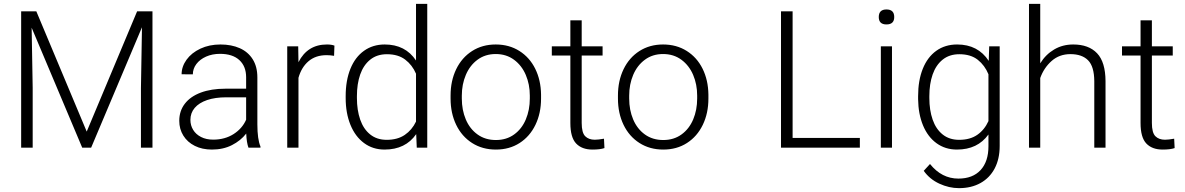

<svg xmlns="http://www.w3.org/2000/svg" viewBox="-20 -770 6180 1001"><path d="M432.1 -84 694.8 -710.9H774.9V0H714.8V-310.1L720.2 -627.9L455.1 0H408.7L145 -625.5L150.4 -312V0H90.3V-710.9H169.4Z M1275.4 0Q1265.6 -26.4 1263.7 -73.7Q1234.9 -36.6 1189.2 -13.4Q1143.6 9.8 1085 9.8Q1034.2 9.8 995.6 -9.5Q957 -28.8 935.8 -63Q914.6 -97.2 914.6 -140.1Q914.6 -191.4 943.6 -229.2Q972.7 -267.1 1027.1 -287.4Q1081.5 -307.6 1155.3 -307.6H1263.2V-367.2Q1263.2 -424.3 1227.8 -456.8Q1192.4 -489.3 1127 -489.3Q1086.9 -489.3 1054.4 -474.9Q1022 -460.4 1003.7 -436Q985.4 -411.6 985.4 -382.3L926.8 -382.8Q926.8 -422.9 952.6 -458.7Q978.5 -494.6 1024.9 -516.4Q1071.3 -538.1 1129.4 -538.1Q1186.5 -538.1 1230 -518.8Q1273.4 -499.5 1297.6 -460.9Q1321.8 -422.4 1321.8 -366.2V-122.1Q1321.8 -43.9 1337.9 -6.3V0ZM1263.2 -146V-262.7H1160.2Q1101.6 -262.7 1059.6 -248.3Q1017.6 -233.9 995.1 -207.5Q972.7 -181.2 972.7 -145Q972.7 -116.2 987.1 -92.8Q1001.5 -69.3 1028.3 -55.7Q1055.2 -42 1091.3 -42Q1152.3 -42 1197.8 -71Q1243.2 -100.1 1263.2 -146Z M1536.1 -364.3V0H1477.5V-528.3H1534.7L1536.1 -445.8Q1583 -538.1 1684.6 -538.1Q1708 -538.1 1723.6 -532.2L1721.7 -479Q1700.7 -482.4 1682.6 -482.4Q1625.5 -482.4 1588.4 -450.7Q1551.3 -418.9 1536.1 -364.3Z M2152.8 0 2149.9 -70.8Q2094.2 9.8 1984.9 9.8Q1923.8 9.8 1877.9 -24.2Q1832 -58.1 1807.1 -119.1Q1782.2 -180.2 1782.2 -258.8V-269Q1782.2 -350.6 1806.9 -411.4Q1831.5 -472.2 1877.7 -505.1Q1923.8 -538.1 1985.8 -538.1Q2093.3 -538.1 2148.9 -454.6V-750H2207.5V0ZM1840.8 -258.8Q1840.8 -195.8 1857.9 -146.5Q1875 -97.2 1909.9 -69.1Q1944.8 -41 1996.1 -41Q2052.7 -41 2090.3 -66.7Q2127.9 -92.3 2148.9 -136.2V-385.7Q2129.4 -431.2 2092.5 -459.2Q2055.7 -487.3 1997.1 -487.3Q1945.3 -487.3 1910.2 -459Q1875 -430.7 1857.9 -381.6Q1840.8 -332.5 1840.8 -269Z M2329.1 -272Q2329.1 -348.6 2358.4 -409.2Q2387.7 -469.7 2441.2 -503.9Q2494.6 -538.1 2564.5 -538.1Q2634.3 -538.1 2687.7 -504.4Q2741.2 -470.7 2770.5 -411.4Q2799.8 -352.1 2800.8 -276.9V-256.3Q2800.8 -179.7 2771.5 -119.1Q2742.2 -58.6 2689 -24.4Q2635.7 9.8 2565.4 9.8Q2495.1 9.8 2441.4 -24.4Q2387.7 -58.6 2358.4 -119.1Q2329.1 -179.7 2329.1 -256.3ZM2387.7 -256.3Q2387.7 -196.8 2408.4 -147.5Q2429.2 -98.1 2469.5 -69.1Q2509.8 -40 2565.4 -40Q2620.6 -40 2660.6 -69.1Q2700.7 -98.1 2721.4 -147.5Q2742.2 -196.8 2742.2 -256.3V-272Q2742.2 -330.1 2721.2 -379.4Q2700.2 -428.7 2659.9 -458.5Q2619.6 -488.3 2564.5 -488.3Q2509.8 -488.3 2469.7 -458.7Q2429.7 -429.2 2408.7 -379.6Q2387.7 -330.1 2387.7 -271.5Z M3131.3 2Q3109.4 9.8 3068.8 9.8Q3013.7 9.8 2983.6 -22Q2953.6 -53.7 2953.6 -128.9V-480.5H2856.9V-528.3H2953.6V-664.1H3012.7V-528.3H3121.6V-480.5H3012.7V-128.9Q3012.7 -78.1 3031 -59.8Q3049.3 -41.5 3081.1 -41.5Q3099.1 -41.5 3128.9 -46.9Z M3201.7 -272Q3201.7 -348.6 3231 -409.2Q3260.3 -469.7 3313.7 -503.9Q3367.2 -538.1 3437 -538.1Q3506.8 -538.1 3560.3 -504.4Q3613.8 -470.7 3643.1 -411.4Q3672.4 -352.1 3673.3 -276.9V-256.3Q3673.3 -179.7 3644 -119.1Q3614.7 -58.6 3561.5 -24.4Q3508.3 9.8 3438 9.8Q3367.7 9.8 3314 -24.4Q3260.3 -58.6 3231 -119.1Q3201.7 -179.7 3201.7 -256.3ZM3260.3 -256.3Q3260.3 -196.8 3281 -147.5Q3301.8 -98.1 3342 -69.1Q3382.3 -40 3438 -40Q3493.2 -40 3533.2 -69.1Q3573.2 -98.1 3594 -147.5Q3614.7 -196.8 3614.7 -256.3V-272Q3614.7 -330.1 3593.8 -379.4Q3572.8 -428.7 3532.5 -458.5Q3492.2 -488.3 3437 -488.3Q3382.3 -488.3 3342.3 -458.7Q3302.2 -429.2 3281.2 -379.6Q3260.3 -330.1 3260.3 -271.5Z M4462.9 -50.8V0H4051.8V-710.9H4112.3V-50.8Z M4601.6 -720.7Q4642.1 -720.7 4642.1 -681.2Q4642.1 -642.6 4601.6 -642.6Q4561.5 -642.6 4561.5 -681.2Q4561.5 -720.7 4601.6 -720.7ZM4630.4 -528.3V0H4572.3V-528.3Z M4795.9 120.6 4828.6 85Q4889.6 161.1 4976.6 161.1Q5051.3 161.1 5092.3 116.7Q5133.3 72.3 5133.3 -7.3V-68.8Q5076.7 9.8 4969.2 9.8Q4908.2 9.8 4862.5 -23.4Q4816.9 -56.6 4792.2 -116.2Q4767.6 -175.8 4766.6 -252.9V-269Q4766.6 -350.6 4791 -411.4Q4815.4 -472.2 4861.3 -505.1Q4907.2 -538.1 4970.2 -538.1Q5078.6 -538.1 5134.8 -452.6L5137.2 -528.3H5191.9V-9.3Q5191.9 58.6 5165.8 108.2Q5139.6 157.7 5091.8 184.3Q5043.9 210.9 4980 210.9Q4927.7 210.9 4877.2 187.5Q4826.7 164.1 4795.9 120.6ZM4825.2 -258.8Q4825.2 -195.8 4842.3 -146.5Q4859.4 -97.2 4894.3 -69.1Q4929.2 -41 4980.5 -41Q5037.6 -41 5075.2 -67.1Q5112.8 -93.3 5133.3 -138.7V-382.8Q5114.3 -429.2 5077.6 -458.3Q5041 -487.3 4981.4 -487.3Q4929.7 -487.3 4894.5 -459Q4859.4 -430.7 4842.3 -381.6Q4825.2 -332.5 4825.2 -269Z M5403.3 -363.3V0H5344.7V-750H5403.3V-439.9Q5431.6 -485.8 5475.8 -512Q5520 -538.1 5575.2 -538.1Q5656.2 -538.1 5699.7 -492.2Q5743.2 -446.3 5743.7 -346.7V0H5685.1V-346.7Q5684.6 -423.3 5652.8 -455.6Q5621.1 -487.8 5560.5 -487.8Q5502.9 -487.8 5462.6 -452.1Q5422.4 -416.5 5403.3 -363.3Z M6104 2Q6082 9.8 6041.5 9.8Q5986.3 9.8 5956.3 -22Q5926.3 -53.7 5926.3 -128.9V-480.5H5829.6V-528.3H5926.3V-664.1H5985.4V-528.3H6094.2V-480.5H5985.4V-128.9Q5985.4 -78.1 6003.7 -59.8Q6022 -41.5 6053.7 -41.5Q6071.8 -41.5 6101.6 -46.9Z"/></svg>

Font: Mardoto Light
Style: Regular
Weight: 400
Designer: Christian Robertson, Vahan Hovhannisyan
Foundry: Google
Version: Version 1.000